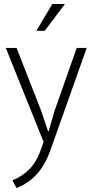

<svg xmlns="http://www.w3.org/2000/svg" viewBox="-20 -710 461 961"><path d="M9 -470H63L185 -158L221 -52H223L254 -158L364 -470H414L233 40Q206 116 164 162Q122 208 63 231L42 193Q93 172 129 135Q165 98 189 27L198 0ZM204 -556H162L242 -690H305Z"/></svg>

Font: Mukta Vaani ExtraLight
Style: Regular
Weight: 275
Designer: Noopur Datye, Girish Dalvi, Yashodeep Gholap, Pallavi Karambelkar
Foundry: Ek Type
Version: Version 2.538;PS 1.000;hotconv 16.6.51;makeotf.lib2.5.65220;